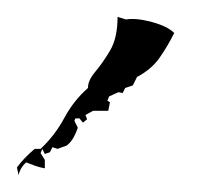

<svg xmlns="http://www.w3.org/2000/svg" viewBox="-31 -99 264 227"><path d="M-9 108 -11 99Q-3 88 10 77H17Q34 61 45 40.5Q56 20 73 5Q73 -4 81.5 -14Q90 -24 99 -39Q108 -54 108 -79L118 -76Q130 -78 148.5 -73Q167 -68 175 -60Q167 -44 157.5 -30.5Q148 -17 131 -8L126 2L117 5L114 11L109 10L98 15L96 20L99 22L97 32H79L70 37L72 42L67 46L63 41H58L57 44L61 52Q59 58 56 63.5Q53 69 48 73L37 77L31 75L28 81L22 83L19 77L17 82L22 90V100Q16 99 10.5 97Q5 95 0 93Q-7 99 -9 108Z"/></svg>

Font: Kolker Brush
Style: Regular
Weight: 400
Designer: Robert E. Leuschke
Foundry: Robert E. Leuschke
Version: Version 1.010; ttfautohint (v1.8.3)